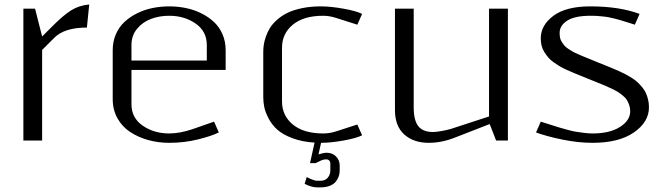

<svg xmlns="http://www.w3.org/2000/svg" viewBox="-20 -622 2935 850"><path d="M364.7 -500Q265.6 -500 220.7 -455.1L166.5 -400.9V0H83.5V-583.5H135.3L166.5 -460.4L214.4 -508.3Q261.2 -555.2 295.7 -576.7Q330.1 -598.1 375 -602.1Z M479 -183.1V-399.9Q479 -438 492.9 -470.2Q506.8 -502.4 531 -524.9Q555.2 -547.4 587.2 -563.2Q619.1 -579.1 655 -586.4Q690.9 -593.8 729 -593.8Q767.1 -593.8 803 -586.4Q838.9 -579.1 870.8 -563.2Q902.8 -547.4 927 -524.9Q951.2 -502.4 965.1 -470.2Q979 -438 979 -399.9V-312.5H562V-160.6Q562 -100.1 611.8 -65.7Q661.6 -31.2 729 -31.2Q775.9 -31.2 831.1 -49.8L927.7 -83.5L948.7 -35.6Q917.5 -20 856.9 -4.9Q796.4 10.3 729 10.3Q681.2 10.3 637.2 -1.7Q593.3 -13.7 557.4 -36.9Q521.5 -60.1 500.2 -97.9Q479 -135.7 479 -183.1ZM895.5 -422.9Q895.5 -483.4 845.9 -517.8Q796.4 -552.2 729 -552.2Q685.5 -552.2 648.4 -538.3Q611.3 -524.4 586.7 -494.4Q562 -464.4 562 -422.9V-354H895.5Z M1228.5 -410.6V-172.9Q1228.5 -110.4 1276.4 -70.8Q1324.2 -31.2 1411.1 -31.2Q1439.5 -31.2 1468.3 -40.5L1562 -70.8L1583 -22.9Q1558.1 -10.3 1501.5 0Q1444.8 10.3 1401.4 10.3L1390.1 61.5Q1413.1 54.2 1425.8 54.2Q1451.7 54.2 1467.8 70.8Q1483.9 87.4 1483.9 111.3V133.3Q1483.9 145.5 1480 157.5Q1476.1 169.4 1467.3 181.2Q1458.5 192.9 1440.9 200.2Q1423.3 207.5 1399.4 207.5H1383.8Q1359.9 207.5 1328.6 191.9L1337.9 161.6Q1342.8 165 1358.6 171.6Q1374.5 178.2 1383.8 178.2H1399.4Q1420.4 178.2 1431.4 164.3Q1442.4 150.4 1442.4 133.3V102.1Q1442.4 93.3 1437.3 88.4Q1432.1 83.5 1425.8 83.5Q1413.6 83.5 1403.8 87.4L1377.4 100.1H1352.5L1372.6 9.3Q1316.4 5.9 1273.7 -10.5Q1231 -26.9 1207.3 -48.3Q1183.6 -69.8 1168.9 -97.9Q1154.3 -126 1149.9 -148.2Q1145.5 -170.4 1145.5 -191.9V-391.6Q1145.5 -407.2 1147.7 -423.1Q1149.9 -439 1157 -459.7Q1164.1 -480.5 1175.3 -498.5Q1186.5 -516.6 1206.5 -534.4Q1226.6 -552.2 1252.2 -564.9Q1277.8 -577.6 1316.2 -585.7Q1354.5 -593.8 1400.4 -593.8Q1443.8 -593.8 1501 -583.5Q1558.1 -573.2 1583 -560.5L1562 -512.7L1468.3 -542.5Q1438 -552.2 1411.1 -552.2Q1324.2 -552.2 1276.4 -512.7Q1228.5 -473.1 1228.5 -410.6Z M1811.5 -147Q1811.5 -89.4 1831.8 -63.5Q1852.1 -37.6 1897 -37.6Q1910.6 -37.6 1935.5 -42Q1960.4 -46.4 1976.1 -51.3L2145 -106.4V-583.5H2228.5V0H2176.3L2147.9 -72.8L1996.1 -13.7Q1936 10.3 1878.4 10.3Q1810.5 10.3 1769.5 -26.9Q1728.5 -64 1728.5 -134.3V-583.5H1811.5Z M2374 -452.1Q2374 -510.7 2430.2 -552.2Q2486.3 -593.8 2592.8 -593.8Q2721.7 -593.8 2811.5 -560.5L2790.5 -512.7Q2785.2 -514.6 2766.1 -520.5Q2747.1 -526.4 2742.4 -527.8Q2737.8 -529.3 2722.4 -533.9Q2707 -538.6 2701.4 -539.6Q2695.8 -540.5 2682.9 -543.7Q2669.9 -546.9 2662.1 -547.6Q2654.3 -548.3 2642.3 -549.8Q2630.4 -551.3 2618.9 -551.8Q2607.4 -552.2 2594.7 -552.2Q2524.4 -552.2 2491 -530.5Q2457.5 -508.8 2457.5 -476.1Q2457.5 -464.4 2459.5 -454.6Q2461.4 -444.8 2467.3 -436Q2473.1 -427.2 2478.3 -420.7Q2483.4 -414.1 2494.6 -406.7Q2505.9 -399.4 2513.4 -394.8Q2521 -390.1 2537.6 -382.8Q2554.2 -375.5 2563.7 -371.6Q2573.2 -367.7 2594.5 -359.1Q2615.7 -350.6 2627 -345.7Q2638.2 -341.3 2658 -333.3Q2677.7 -325.2 2689.9 -320.3Q2702.1 -315.4 2720.5 -307.1Q2738.8 -298.8 2750.7 -292.5Q2762.7 -286.1 2778.1 -276.4Q2793.5 -266.6 2803.2 -257.3Q2813 -248 2823.2 -235.6Q2833.5 -223.1 2839.4 -210.2Q2845.2 -197.3 2849.1 -181.2Q2853 -165 2853 -147Q2853 -82 2786.6 -35.9Q2720.2 10.3 2603 10.3Q2539.6 10.3 2470.2 -3.9Q2400.9 -18.1 2353 -35.6L2374 -83.5Q2379.4 -82 2411.9 -71.5Q2444.3 -61 2453.4 -58.3Q2462.4 -55.7 2488.8 -48.3Q2515.1 -41 2529.3 -38.8Q2543.5 -36.6 2564.5 -33.9Q2585.4 -31.2 2604 -31.2Q2679.7 -31.2 2724.9 -60.1Q2770 -88.9 2770 -129.4Q2770 -144 2765.6 -156.7Q2761.2 -169.4 2755.4 -179.2Q2749.5 -189 2737.1 -199Q2724.6 -209 2715.1 -215.1Q2705.6 -221.2 2686.5 -230.2Q2667.5 -239.3 2656 -243.9Q2644.5 -248.5 2620.6 -258.3Q2596.7 -268.1 2584.5 -272.9Q2573.7 -277.3 2553.2 -285.6Q2532.7 -293.9 2520.5 -299.1Q2508.3 -304.2 2489.5 -312.5Q2470.7 -320.8 2458.7 -328.1Q2446.8 -335.4 2431.9 -345.7Q2417 -356 2408 -366.7Q2398.9 -377.4 2390.4 -390.6Q2381.8 -403.8 2377.9 -419.2Q2374 -434.6 2374 -452.1Z"/></svg>

Font: Resagnicto
Style: Regular
Weight: 500
Version: Version 0.9991